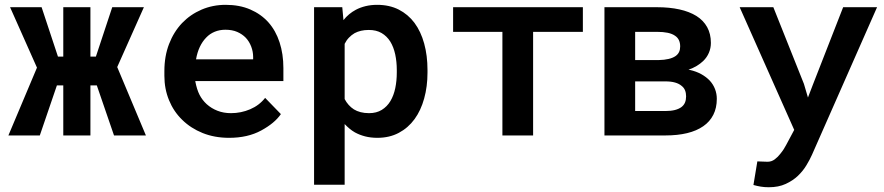

<svg xmlns="http://www.w3.org/2000/svg" viewBox="-20 -558 3641 791"><path d="M378.9 -206.1 449.7 0H581.1L462.9 -281.7L572.8 -528.3H442.4L375 -324.7H352.5V-528.3H240.7V-324.7H218.8L151.4 -528.3H21.5L132.3 -279.3L14.6 0H144L214.4 -206.1H240.7V0H352.5V-206.1Z M923.8 9.8Q1000.5 9.8 1055.9 -20.3Q1111.3 -50.3 1137.2 -87.9L1072.3 -154.8Q1048.3 -124 1010.7 -107.9Q973.1 -91.8 931.6 -91.8Q901.4 -91.8 876.2 -101.6Q851.1 -111.3 831.5 -128.9Q813 -146 802 -167.5Q791 -189 784.7 -222.2V-224.1H1147.5V-277.8Q1147.5 -335.4 1131.8 -383.5Q1116.2 -431.6 1085.9 -465.8Q1055.2 -500 1011 -519Q966.8 -538.1 909.7 -538.1Q856.4 -538.1 810.3 -518.3Q764.2 -498.5 730 -462.9Q695.8 -426.8 676.5 -376.7Q657.2 -326.7 657.2 -265.1V-245.6Q657.2 -191.9 676.3 -145.3Q695.3 -98.6 730.5 -64.5Q765.6 -29.8 814.7 -10Q863.8 9.8 923.8 9.8ZM908.7 -435.5Q936.5 -435.5 957.3 -426.5Q978 -417.5 992.7 -402.3Q1006.8 -387.2 1014.9 -366.2Q1022.9 -345.2 1022.9 -323.2V-313.5H787.6Q792.5 -341.8 803 -364.3Q813.5 -386.7 829.1 -402.8Q844.2 -418.9 864.5 -427.2Q884.8 -435.5 908.7 -435.5Z M1273.9 203.1H1399.9V-46.9Q1409.7 -36.6 1419.9 -28.1Q1430.2 -19.5 1441.9 -12.7Q1461.4 -2 1484.4 3.9Q1507.3 9.8 1534.7 9.8Q1584.5 9.8 1623 -10.7Q1661.6 -31.2 1688 -67.4Q1713.9 -103 1727.5 -152.3Q1741.2 -201.7 1741.2 -258.8V-269.5Q1741.2 -329.1 1727.5 -378.7Q1713.9 -428.2 1687.5 -463.9Q1661.1 -499 1622.6 -518.6Q1584 -538.1 1533.7 -538.1Q1508.3 -538.1 1486.1 -532.7Q1463.9 -527.3 1445.8 -517.6Q1431.2 -509.8 1418.5 -499.3Q1405.8 -488.8 1395 -475.1L1390.1 -528.3H1273.9ZM1614.7 -269.5V-259.3Q1614.7 -225.1 1608.4 -194.8Q1602.1 -164.6 1588.4 -141.6Q1574.7 -118.7 1552.7 -105.2Q1530.8 -91.8 1500.5 -91.8Q1481.4 -91.8 1465.6 -95.9Q1449.7 -100.1 1438 -107.4Q1425.8 -115.2 1416.3 -126Q1406.7 -136.7 1399.9 -149.9V-377.4Q1407.2 -392.1 1417.5 -402.8Q1427.7 -413.6 1440.9 -421.4Q1452.6 -427.7 1467.3 -431.2Q1481.9 -434.6 1499.5 -434.6Q1530.3 -434.6 1552 -421.9Q1573.7 -409.2 1587.9 -386.7Q1601.6 -364.3 1608.2 -334Q1614.7 -303.7 1614.7 -269.5Z M2381.3 -426.8V-528.3H1846.7V-426.8H2049.8V0H2176.3V-426.8Z M2470.2 0H2721.2Q2771.5 0 2810.8 -9.5Q2850.1 -19 2877.4 -38.1Q2904.3 -56.6 2918.7 -85Q2933.1 -113.3 2933.1 -150.9Q2933.1 -171.9 2925.8 -190.9Q2918.5 -210 2904.3 -225.6Q2890.1 -240.7 2869.6 -252.2Q2849.1 -263.7 2821.8 -270L2816.4 -271Q2835.4 -277.3 2850.6 -286.6Q2865.7 -295.9 2877 -306.6Q2892.6 -321.8 2900.6 -340.8Q2908.7 -359.9 2908.7 -381.3Q2908.7 -418.5 2893.3 -446.3Q2877.9 -474.1 2849.1 -492.2Q2819.8 -510.3 2778.8 -519.3Q2737.8 -528.3 2687 -528.3H2470.2ZM2596.7 -222.7H2721.2Q2744.6 -222.7 2761 -218Q2777.3 -213.4 2787.6 -204.6Q2797.9 -196.8 2802.2 -185.8Q2806.6 -174.8 2806.6 -161.1Q2806.6 -146.5 2802 -135.5Q2797.4 -124.5 2787.1 -116.7Q2776.4 -108.9 2760 -104.7Q2743.7 -100.6 2721.2 -100.6H2596.7ZM2596.7 -310.5V-426.8H2687Q2712.4 -426.8 2731 -422.9Q2749.5 -418.9 2761.2 -410.6Q2772 -403.3 2777.1 -392.3Q2782.2 -381.3 2782.2 -366.7Q2782.2 -353.5 2777.6 -343.8Q2772.9 -334 2763.2 -327.1Q2752 -319.3 2734.6 -315.2Q2717.3 -311 2693.4 -310.5Z M3147.5 213.4Q3187.5 213.4 3217 199.7Q3246.6 186 3267.1 166.5Q3288.1 146.5 3302.2 123Q3316.4 99.6 3325.2 79.6L3593.3 -528.3H3453.6L3329.6 -210.9L3308.6 -156.2L3292 -212.4L3166 -528.3H3027.3L3252 -22.9L3219.7 37.6Q3213.9 48.3 3209 56.2Q3204.1 64 3194.3 76.2Q3185.1 88.4 3171.9 98.4Q3158.7 108.4 3142.1 108.4Q3134.8 108.4 3122.1 107.7Q3109.4 106.9 3100.1 106.9L3084 204.1Q3099.6 208.5 3114.5 210.9Q3129.4 213.4 3147.5 213.4Z"/></svg>

Font: Roboto Mono SemiBold
Style: Regular
Weight: 600
Monospace: yes
Designer: Google
Version: Version 3.000